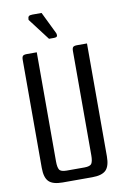

<svg xmlns="http://www.w3.org/2000/svg" viewBox="-98 -956 658 1013"><g transform="rotate(-10 231.0 -450.0)"><path d="M407 -700V-95Q407 -43 385.5 -21.5Q364 0 312 0H153Q101 0 79.5 -21.5Q58 -43 58 -95V-673Q58 -689 63.5 -694.5Q69 -700 85 -700H138V-115Q138 -84 146 -71Q154 -58 185 -58H280Q311 -58 319 -71Q327 -84 327 -115V-673Q327 -689 332.5 -694.5Q338 -700 354 -700ZM125 -876Q125 -890 130 -895Q135 -900 150 -900H199L256 -783Q259 -778 258.5 -768.5Q258 -759 240 -759H214Z"/></g></svg>

Font: Rationale
Style: Regular
Weight: 400
Designer: Cyreal (www.cyreal.org)
Foundry: Cyreal (www.cyreal.org)
Version: Version 1.011